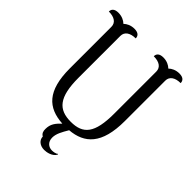

<svg xmlns="http://www.w3.org/2000/svg" viewBox="-288 -970 1354 1354"><g transform="rotate(45 389.5 -293.0)"><path d="M568 -296C568 -100 514 -38 392 -38C269 -38 211 -102 211 -296V-714C211 -755 246 -778 300 -778C300 -801 286 -820 246 -820C211 -820 183 -806 166 -789C149 -806 121 -820 86 -820C46 -820 32 -801 32 -778C88 -778 121 -755 121 -714V-300C121 -76 209 4 359 13C324 47 301 74 301 124C301 145 305 163 326 175C326 208 355 235 399 235C425 235 472 226 491 190L488 185C480 196 452 199 441 199C407 199 378 176 378 133C378 94 399 58 426 12C566 0 658 -80 658 -312V-715C658 -756 693 -779 747 -779C747 -802 733 -821 693 -821C658 -821 630 -807 613 -790C596 -807 568 -821 533 -821C493 -821 479 -802 479 -779C535 -779 568 -756 568 -715Z"/></g></svg>

Font: Milonga
Style: Regular
Weight: 400
Designer: Pablo Impallari, Brenda Gallo, Rodrigo Fuenzalida
Foundry: Pablo Impallari, Brenda Gallo, Rodrigo Fuenzalida
Version: Version 1.000